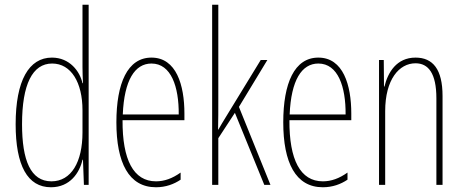

<svg xmlns="http://www.w3.org/2000/svg" viewBox="-20 -780 1956 810"><path d="M195 10C276 10 316 -52 328 -106H330L334 0H354V-760H328V-497C328 -475 329 -454 330 -429H328C317 -479 274 -537 199 -537C102 -537 46 -440 46 -256C46 -82 96 10 195 10ZM197 -15C109 -15 73 -104 73 -256C73 -424 117 -512 200 -512C280 -512 328 -432 328 -315V-221C328 -97 281 -15 197 -15Z M619 -537C518 -537 471 -429 471 -264C471 -94 523 10 638 10C679 10 714 -3 742 -22V-52C707 -27 673 -15 638 -15C543 -15 496 -106 497 -273H758V-301C758 -421 724 -537 619 -537ZM619 -512C702 -512 735 -414 734 -297H498C504 -442 549 -512 619 -512Z M901 -361V-760H875V0H901V-197L971 -304L1095 0H1121L988 -329L1108 -527H1080L932 -285C920 -266 914 -255 901 -233H900C901 -278 901 -314 901 -361Z M1323 -537C1222 -537 1175 -429 1175 -264C1175 -94 1227 10 1342 10C1383 10 1418 -3 1446 -22V-52C1411 -27 1377 -15 1342 -15C1247 -15 1200 -106 1201 -273H1462V-301C1462 -421 1428 -537 1323 -537ZM1323 -512C1406 -512 1439 -414 1438 -297H1202C1208 -442 1253 -512 1323 -512Z M1733 -537C1653 -537 1616 -474 1602 -415H1600L1599 -527H1579V0H1605V-311C1605 -445 1664 -513 1733 -513C1787 -513 1821 -471 1821 -365V0H1847V-375C1847 -488 1806 -537 1733 -537Z"/></svg>

Font: Noto Sans Ethiopic ExtraCondensed Thin
Style: Regular
Weight: 100
Width: 2
Designer: Monotype Design Team
Foundry: Monotype Imaging Inc.
Version: Version 2.102